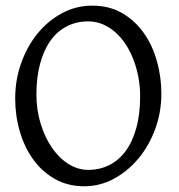

<svg xmlns="http://www.w3.org/2000/svg" viewBox="-20 -650 640 685"><path d="M480 -307.1Q480 -340.8 473.9 -373.8Q467.8 -406.7 456.5 -436.3Q445.3 -465.8 429 -491Q412.6 -516.1 392.1 -534.4Q371.6 -552.7 347.2 -563.2Q322.8 -573.7 294.9 -573.7Q251.5 -573.7 217 -555.4Q182.6 -537.1 158.9 -503.2Q135.3 -469.2 122.6 -420.9Q109.9 -372.6 109.9 -313Q109.9 -258.3 124.8 -209.5Q139.6 -160.6 164.8 -123.8Q189.9 -86.9 223.6 -65.4Q257.3 -43.9 294.9 -43.9Q335.4 -43.9 369.4 -60.8Q403.3 -77.6 428 -110.8Q452.6 -144 466.3 -193.4Q480 -242.7 480 -307.1ZM555.7 -315.9Q555.7 -249.5 533.7 -189.7Q511.7 -129.9 473.9 -84.5Q436 -39.1 386.2 -12.2Q336.4 14.6 280.8 14.6Q222.2 14.6 176.3 -11.2Q130.4 -37.1 98.9 -80.6Q67.4 -124 50.8 -180.7Q34.2 -237.3 34.2 -298.8Q34.2 -365.2 55.7 -425.3Q77.1 -485.4 114.3 -530.8Q151.4 -576.2 201.4 -603Q251.5 -629.9 309.1 -629.9Q369.6 -629.9 415.5 -603.3Q461.4 -576.7 492.7 -532.7Q523.9 -488.8 539.8 -432.1Q555.7 -375.5 555.7 -315.9Z"/></svg>

Font: Gentium Plus CyrE
Style: Regular
Weight: 400
Designer: J. Victor Gaultney, Annie Olsen, Iska Routamaa, Becca Hirsbrunner
Foundry: SIL International
Version: Version 5.000